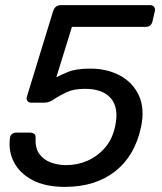

<svg xmlns="http://www.w3.org/2000/svg" viewBox="-20 -720 633 750"><path d="M234 10Q156 10 106 -17Q56 -44 34 -87.5Q12 -131 19 -182Q20 -191 27 -196.5Q34 -202 43 -202H97Q106 -202 113 -197.5Q120 -193 119 -180Q117 -142 133.5 -119Q150 -96 178 -85.5Q206 -75 238 -75Q283 -75 322.5 -92.5Q362 -110 391 -144Q420 -178 430 -228Q445 -298 413.5 -335.5Q382 -373 312 -373Q268 -373 239.5 -359.5Q211 -346 191.5 -332.5Q172 -319 154 -319H102Q92 -319 87 -326Q82 -333 85 -342L187 -675Q195 -700 218 -700H566Q576 -700 581.5 -693.5Q587 -687 585 -677L576 -638Q571 -615 549 -615H261L200 -418Q216 -427 247 -439.5Q278 -452 333 -452Q398 -452 448.5 -425Q499 -398 522.5 -347Q546 -296 531 -224Q507 -111 429.5 -50.5Q352 10 234 10Z"/></svg>

Font: Lubike
Style: Italic
Weight: 400
Italic angle: -12°
Foundry: Honoka55
Version: Version 1.000;July 22, 2022;FontCreator 14.0.0.2862 64-bit